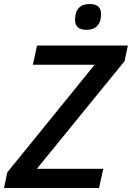

<svg xmlns="http://www.w3.org/2000/svg" viewBox="-44 -942 661 962"><path d="M-7.3 -78.6 430.2 -617.7H120.6L141.6 -713.9H596.7L580.1 -635.7L140.6 -96.2H473.6L452.1 0H-23.9ZM332 -843.3Q332 -881.8 350.6 -901.9Q369.1 -921.9 404.8 -921.9Q462.4 -921.9 462.4 -871.6Q462.4 -833.5 443.8 -813Q425.3 -792.5 390.6 -792.5Q360.8 -792.5 346.4 -805.2Q332 -817.9 332 -843.3Z"/></svg>

Font: Viking Open Sans Light
Style: Bold Italic
Weight: 600
Italic angle: -12°
Foundry: Ascender Corporation
Version: Version 2.000